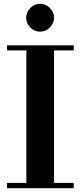

<svg xmlns="http://www.w3.org/2000/svg" viewBox="-20 -993 423 1013"><path d="M119 -15V-754H265V-15ZM17 0V-28H369V0ZM17 -727V-754H369V-727ZM191 -826Q162 -826 140 -848Q118 -870 118 -899Q118 -929 140 -951Q162 -973 191 -973Q221 -973 243 -951Q265 -929 265 -899Q265 -870 243 -848Q221 -826 191 -826Z"/></svg>

Font: Libre Bodoni Medium
Style: Regular
Weight: 500
Designer: Pablo Impallari, Rodrigo Fuenzalida
Foundry: Impallari Type
Version: Version 2.005;gftools[0.9.23]